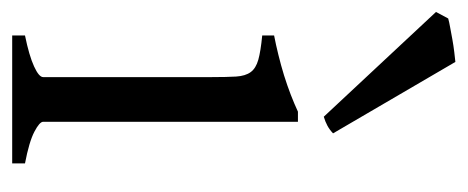

<svg xmlns="http://www.w3.org/2000/svg" viewBox="-250 -521 767 315"><g transform="rotate(90 133.5 -363.5)"><path d="M34.2 0V-21Q67.4 -27.8 85 -35.9Q102.5 -43.9 102.5 -50.8V-327.1Q102.5 -352.1 101.6 -367.4Q100.6 -382.8 94.2 -391.4Q87.9 -399.9 74 -403.8Q60.1 -407.7 34.2 -410.2V-429.7Q49.3 -432.6 66.2 -436.8Q83 -440.9 99.6 -446Q116.2 -451.2 131.3 -457Q146.5 -462.9 159.2 -468.8H175.8V-50.8Q175.8 -44.9 192.1 -36.4Q208.5 -27.8 244.1 -21V0ZM194.8 -526.4Q188.5 -520.5 182.1 -517.1Q175.8 -513.7 167.5 -511.2L-4.4 -695.3L6.3 -715.3Q11.2 -716.8 20.8 -718.5Q30.3 -720.2 40.8 -722.2Q51.3 -724.1 61.5 -725.3Q71.8 -726.6 77.6 -727.1Z"/></g></svg>

Font: Noto Serif Devanagari
Style: Regular
Weight: 400
Designer: Monotype Design Team
Foundry: Monotype Imaging Inc.
Version: Version 1.01